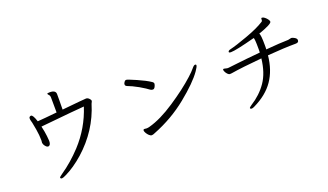

<svg xmlns="http://www.w3.org/2000/svg" viewBox="-75 -1271 3150 1846"><g transform="rotate(-20 1500.0 -348.0)"><path d="M482 -757Q542 -757 542 -716V-652L541 -573V-558Q771 -581 788 -581Q805 -581 819 -566.5Q833 -552 833 -544.5Q833 -537 829 -530.5Q825 -524 822 -516Q746 -266 542 -84Q445 1 356 44Q322 61 311 61Q300 61 297 56Q294 51 294 50Q294 42 328 19Q436 -55 536 -162Q679 -317 743 -516Q602 -505 453.5 -489.5Q305 -474 294 -474Q308 -414 312.5 -370.5Q317 -327 317 -320Q317 -279 296 -273L291 -272Q277 -272 264 -288Q249 -304 246 -326L248 -348V-351Q248 -402 237.5 -464Q227 -526 223.5 -539Q220 -552 217 -563Q214 -574 214 -586Q214 -598 221.5 -602.5Q229 -607 235 -607Q255 -607 278 -534Q339 -538 477 -552L476 -705Q476 -724 465.5 -734.5Q455 -745 455 -750V-752Q457 -757 482 -757Z M1188 -598Q1199 -618 1212 -618Q1225 -618 1310.5 -580.5Q1396 -543 1440 -513Q1456 -503 1456 -491Q1456 -479 1446.5 -460.5Q1437 -442 1423 -442Q1409 -442 1398 -450Q1373 -470 1308 -508Q1241 -545 1203 -558Q1183 -566 1183 -579Q1183 -592 1188 -598ZM1217 -114 1239 -112Q1253 -112 1270 -117Q1389 -149 1538.5 -248Q1688 -347 1788 -438Q1831 -477 1851.5 -502.5Q1872 -528 1884 -528Q1896 -528 1896 -519Q1896 -505 1868 -465Q1803 -372 1647 -245.5Q1491 -119 1295 -42Q1276 -33 1263.5 -33Q1251 -33 1237 -46Q1223 -59 1213.5 -75.5Q1204 -92 1204 -103Q1204 -114 1217 -114Z M2808 -446 2840 -453H2844Q2856 -452 2875 -440.5Q2894 -429 2895 -415V-410Q2895 -387 2863 -387Q2748 -387 2575 -373Q2560 -225 2489.5 -122.5Q2419 -20 2282 46Q2264 55 2254.5 55Q2245 55 2240 50Q2238 46 2238 45Q2238 38 2262 22Q2364 -42 2426.5 -133Q2489 -224 2505 -367Q2302 -349 2187 -330Q2181 -329 2170 -329Q2159 -329 2147 -341.5Q2135 -354 2128.5 -368Q2122 -382 2122 -389Q2122 -396 2130 -397H2133L2165 -390H2178Q2184 -390 2265.5 -400Q2347 -410 2510 -425Q2511 -436 2511 -446V-468Q2511 -570 2502 -576Q2302 -523 2252 -523Q2231 -523 2231 -532Q2231 -546 2259 -552Q2315 -565 2436.5 -609Q2558 -653 2624 -695Q2635 -700 2635 -716V-721Q2635 -733 2644 -733Q2656 -733 2671 -721Q2686 -709 2696.5 -694.5Q2707 -680 2707 -670Q2707 -646 2567 -597Q2580 -585 2580 -476Q2580 -465 2580 -454Q2580 -443 2579 -432Q2729 -445 2808 -446Z"/></g></svg>

Font: LXGW Bright TC
Style: Regular
Weight: 400
Designer: Christian Thalmann (Catharsis Fonts)
Foundry: LXGW / Christian Thalmann (Catharsis Fonts) / Fontworks Inc.
Version: Version 5.501